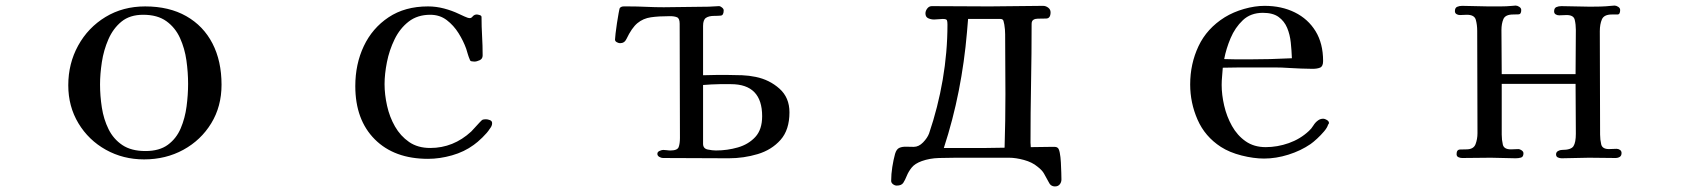

<svg xmlns="http://www.w3.org/2000/svg" viewBox="-20 -565 6040 689"><path d="M655 -264Q655 -305 649 -348Q643 -391 626 -428.5Q609 -466 577 -489Q545 -512 494 -512Q446 -512 416 -487.5Q386 -463 369 -424Q352 -385 345.5 -342Q339 -299 339 -262Q339 -221 345.5 -179Q352 -137 369.5 -101.5Q387 -66 419 -44.5Q451 -23 502 -23Q552 -23 582.5 -45.5Q613 -68 628.5 -104.5Q644 -141 649.5 -183Q655 -225 655 -264ZM775 -261Q775 -183 738 -122.5Q701 -62 638 -27.5Q575 7 497 7Q422 7 360 -27.5Q298 -62 261.5 -122.5Q225 -183 225 -259Q225 -337 260.5 -401.5Q296 -466 358.5 -504Q421 -542 501 -542Q587 -542 648.5 -507Q710 -472 742.5 -409Q775 -346 775 -261Z M1746 -123Q1746 -117 1743.5 -112Q1741 -107 1737 -102Q1729 -89 1711 -71.5Q1693 -54 1680 -45Q1646 -20 1602 -7.5Q1558 5 1516 5Q1395 5 1325 -65Q1255 -135 1255 -256Q1255 -335 1285.5 -399.5Q1316 -464 1374.5 -503Q1433 -542 1516 -542Q1545 -542 1573.5 -534.5Q1602 -527 1627 -515Q1634 -512 1646.5 -506Q1659 -500 1666 -500Q1672 -500 1677 -507Q1683 -513 1691 -513Q1694 -513 1701 -511Q1708 -509 1708 -504Q1708 -470 1710 -435.5Q1712 -401 1712 -366Q1712 -354 1701.5 -349Q1691 -344 1682 -344Q1678 -344 1672.5 -345Q1667 -346 1666 -351Q1662 -360 1659 -370Q1656 -380 1653 -390Q1643 -418 1625.5 -446Q1608 -474 1583 -493Q1558 -512 1524 -512Q1478 -512 1446.5 -487.5Q1415 -463 1396 -424Q1377 -385 1368.5 -342Q1360 -299 1360 -263Q1360 -226 1369 -185.5Q1378 -145 1397.5 -111Q1417 -77 1448 -55.5Q1479 -34 1524 -34Q1607 -34 1671 -93Q1675 -97 1683.5 -106.5Q1692 -116 1700.5 -125Q1709 -134 1711 -135Q1715 -137 1724 -137Q1730 -137 1738 -134Q1746 -131 1746 -123Z M2715 -148Q2715 -263 2603 -263H2563Q2548 -263 2533 -262Q2518 -261 2503 -260V-49Q2503 -32 2519.5 -28.5Q2536 -25 2549 -25Q2590 -25 2628 -36Q2666 -47 2690.5 -73.5Q2715 -100 2715 -148ZM2813 -162Q2813 -99 2781 -63Q2749 -27 2699 -12Q2649 3 2595 3Q2536 3 2477 2.5Q2418 2 2359 2Q2353 2 2346 -2Q2339 -6 2339 -13Q2339 -20 2347 -23.5Q2355 -27 2360 -27Q2367 -27 2373 -26Q2379 -25 2386 -25Q2411 -25 2415.5 -37.5Q2420 -50 2420 -70Q2420 -173 2419.5 -275Q2419 -377 2419 -480Q2419 -499 2409.5 -503Q2400 -507 2384 -507Q2344 -507 2316 -503Q2288 -499 2267.5 -482Q2247 -465 2228 -425Q2221 -410 2205 -410Q2200 -410 2193.5 -413.5Q2187 -417 2187 -423Q2187 -428 2189 -445Q2191 -462 2194 -482Q2197 -502 2200 -518Q2203 -534 2204 -536Q2209 -542 2218.5 -542Q2228 -542 2235 -542Q2267 -542 2299 -540.5Q2331 -539 2362 -539Q2403 -539 2443 -540Q2483 -541 2523 -541Q2532 -541 2541.5 -542Q2551 -543 2560 -543Q2565 -543 2571 -538Q2577 -533 2577 -528Q2577 -510 2566.5 -509Q2556 -508 2543 -508Q2524 -508 2513.5 -501Q2503 -494 2503 -472V-295Q2526 -296 2549 -296Q2572 -296 2594 -296Q2619 -296 2643.5 -295Q2668 -294 2692 -289Q2741 -279 2777 -247Q2813 -215 2813 -162Z M3588 -227Q3588 -281 3587.5 -335Q3587 -389 3587 -442Q3587 -459 3584 -477Q3583 -483 3581 -490Q3579 -497 3570 -497H3454Q3453 -485 3452 -473Q3451 -461 3450 -449Q3441 -343 3420.5 -239Q3400 -135 3367 -34H3519Q3536 -34 3552.5 -34.5Q3569 -35 3585 -35Q3588 -131 3588 -227ZM3789 79Q3789 89 3783 96.5Q3777 104 3766 104Q3750 104 3743 88Q3733 70 3726.5 58Q3720 46 3703 33Q3684 17 3654.5 9Q3625 1 3601 1H3411Q3383 1 3349.5 2Q3316 3 3288 13Q3263 22 3251.5 36.5Q3240 51 3234 66Q3228 81 3221.5 91Q3215 101 3198 101Q3191 101 3184.5 96Q3178 91 3178 84Q3178 60 3182 34.5Q3186 9 3192 -13Q3197 -30 3207.5 -34.5Q3218 -39 3232 -38.5Q3246 -38 3259 -38Q3277 -38 3292.5 -54Q3308 -70 3314 -86Q3346 -180 3363 -279Q3380 -378 3380 -477Q3380 -488 3378 -492.5Q3376 -497 3363 -497Q3356 -497 3348 -496Q3340 -495 3332 -495Q3321 -495 3311 -499.5Q3301 -504 3301 -517Q3301 -526 3307.5 -534.5Q3314 -543 3324 -543Q3376 -543 3427.5 -542.5Q3479 -542 3531 -542Q3579 -542 3627 -543Q3675 -544 3723 -544Q3733 -544 3741.5 -537.5Q3750 -531 3750 -521Q3750 -499 3734.5 -498.5Q3719 -498 3704 -498Q3695 -498 3688.5 -494Q3682 -490 3682 -479Q3682 -373 3680 -266.5Q3678 -160 3678 -53Q3678 -49 3678.5 -45.5Q3679 -42 3679 -37Q3698 -37 3716.5 -37.5Q3735 -38 3754 -38Q3759 -38 3765 -38Q3771 -38 3775 -35Q3780 -32 3783 -17Q3786 -2 3787 18Q3788 38 3788.5 55Q3789 72 3789 79Z M4616 -356Q4615 -384 4612 -412.5Q4609 -441 4599 -465Q4589 -489 4568.5 -504Q4548 -519 4512 -519Q4468 -519 4440 -492.5Q4412 -466 4396 -428Q4380 -390 4373 -353Q4396 -352 4418 -352Q4440 -352 4462 -352Q4500 -352 4538.5 -353Q4577 -354 4616 -356ZM4749 -124Q4749 -120 4746 -118Q4743 -107 4731.5 -93.5Q4720 -80 4706.5 -67.5Q4693 -55 4683 -48Q4648 -24 4603.5 -10Q4559 4 4516 4Q4479 4 4435.5 -7Q4392 -18 4361 -38Q4304 -75 4277.5 -135.5Q4251 -196 4251 -262Q4251 -336 4281 -399.5Q4311 -463 4375 -503Q4406 -522 4444.5 -533Q4483 -544 4518 -544Q4579 -544 4626.5 -520.5Q4674 -497 4701 -453Q4728 -409 4728 -346Q4728 -327 4717.5 -322.5Q4707 -318 4690 -318Q4669 -318 4648.5 -319Q4628 -320 4608 -321Q4580 -323 4552.5 -323Q4525 -323 4496 -323Q4464 -323 4432 -323Q4400 -323 4368 -322Q4367 -306 4365.5 -290.5Q4364 -275 4364 -260Q4364 -225 4373 -186Q4382 -147 4401 -113Q4420 -79 4450 -58Q4480 -37 4522 -37Q4564 -37 4605 -51.5Q4646 -66 4677 -95Q4686 -103 4693 -114.5Q4700 -126 4710 -133Q4718 -139 4729 -139Q4734 -139 4741.5 -134.5Q4749 -130 4749 -124Z M5799 -16Q5799 -6 5792.5 -2Q5786 2 5777 2Q5753 2 5729.5 1.5Q5706 1 5682 1Q5657 1 5633 2Q5609 3 5584 3Q5577 3 5570.5 0Q5564 -3 5564 -11Q5564 -19 5571 -23Q5578 -27 5585 -27Q5618 -27 5626.5 -40.5Q5635 -54 5635 -85Q5635 -130 5634.5 -175Q5634 -220 5634 -264H5369V-82Q5369 -63 5373 -46Q5377 -29 5402 -29Q5409 -29 5415.5 -29.5Q5422 -30 5429 -30Q5434 -30 5440.5 -25.5Q5447 -21 5447 -15Q5447 -2 5438 0.5Q5429 3 5419 3Q5397 3 5375 2Q5353 1 5330 1Q5305 1 5279 1.5Q5253 2 5227 2Q5220 2 5213.5 -1Q5207 -4 5207 -12Q5207 -28 5219.5 -28.5Q5232 -29 5242 -29Q5268 -29 5275 -47.5Q5282 -66 5282 -87Q5282 -179 5281.5 -271Q5281 -363 5281 -454Q5281 -476 5276 -494Q5271 -512 5244 -512Q5238 -512 5231.5 -511.5Q5225 -511 5219 -511Q5212 -511 5206.5 -514.5Q5201 -518 5201 -525Q5201 -537 5209 -540.5Q5217 -544 5227 -544Q5250 -544 5274 -543Q5298 -542 5321 -542Q5342 -542 5364 -542Q5386 -542 5407 -544Q5410 -544 5413 -544.5Q5416 -545 5419 -545Q5425 -545 5432 -540.5Q5439 -536 5439 -529Q5439 -514 5430 -513.5Q5421 -513 5410 -513Q5382 -513 5375 -496.5Q5368 -480 5368 -457Q5368 -417 5368.5 -378Q5369 -339 5369 -299H5634Q5634 -339 5634.5 -378.5Q5635 -418 5635 -458Q5635 -477 5631 -494Q5627 -511 5602 -511Q5595 -511 5588.5 -510.5Q5582 -510 5575 -510Q5568 -510 5562.5 -513.5Q5557 -517 5557 -524Q5557 -536 5565 -539.5Q5573 -543 5583 -543Q5609 -543 5635 -542Q5661 -541 5686 -541Q5705 -541 5723.5 -541.5Q5742 -542 5761 -544Q5764 -544 5767.5 -544.5Q5771 -545 5774 -545Q5780 -545 5787 -540.5Q5794 -536 5794 -529Q5794 -513 5784.5 -513Q5775 -513 5764 -513Q5736 -513 5728.5 -495.5Q5721 -478 5721 -453Q5721 -361 5721.5 -268Q5722 -175 5722 -82Q5722 -64 5726 -47Q5730 -30 5754 -30Q5761 -30 5767.5 -30.5Q5774 -31 5781 -31Q5788 -31 5793.5 -27Q5799 -23 5799 -16Z"/></svg>

Font: Kaisei Opti Medium
Style: Regular
Weight: 500
Designer: Font-Kai, 金井和夫
Foundry: KAZUO KANAI
Version: Version 5.003